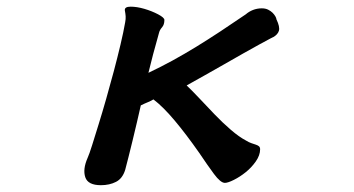

<svg xmlns="http://www.w3.org/2000/svg" viewBox="-20 -502 1040 564"><path d="M346.7 -471.7Q345.7 -482.4 363.8 -482.4Q381.8 -482.4 403.8 -476.1Q425.8 -469.7 444.3 -460Q462.9 -450.2 462.9 -443.4Q462.9 -429.7 456.1 -421.9Q449.2 -414.1 447.3 -406.2Q436.5 -368.2 429.7 -342.3Q422.9 -316.4 416 -288.1Q453.1 -305.7 487.8 -324.7Q522.5 -343.8 556.6 -364.7Q590.8 -385.7 626.5 -409.2Q662.1 -432.6 702.1 -460Q710.9 -467.8 723.1 -472.7Q735.4 -477.5 749 -477.5Q759.8 -477.5 767.6 -473.6Q775.4 -469.7 780.8 -464.4Q786.1 -459 789.1 -453.6Q792 -448.2 792 -445.3Q802.7 -422.9 799.3 -411.6Q795.9 -400.4 782.2 -392.6Q785.2 -394.5 773.9 -388.7Q762.7 -382.8 742.2 -371.6Q721.7 -360.4 694.8 -345.2Q668 -330.1 639.2 -313.5Q610.4 -296.9 581.5 -280.8Q552.7 -264.6 528.3 -251Q543.9 -236.3 565.4 -213.4Q586.9 -190.4 610.4 -166Q633.8 -141.6 658.2 -120.6Q682.6 -99.6 703.1 -88.9Q710.9 -84 718.3 -81.5Q725.6 -79.1 731.4 -77.1Q737.3 -75.2 740.7 -72.3Q744.1 -69.3 744.1 -63.5Q744.1 -45.9 731.4 -27.8Q718.8 -9.8 701.7 3.9Q684.6 17.6 667 26.4Q649.4 35.2 640.6 35.2Q627.9 35.2 608.4 8.8Q588.9 -17.6 565.4 -52.7Q526.4 -108.4 492.7 -148.4Q459 -188.5 430.7 -210Q424.8 -206.1 414.1 -201.7Q403.3 -197.3 393.6 -192.4Q388.7 -169.9 382.3 -143.1Q376 -116.2 369.6 -89.8Q363.3 -63.5 357.4 -40.5Q351.6 -17.6 347.7 -2.9Q339.8 22.5 320.8 32.2Q301.8 42 276.4 42Q238.3 42 230.5 18.6Q222.7 -4.9 237.3 -38.1Q242.2 -48.8 250.5 -75.2Q258.8 -101.6 269.5 -136.2Q280.3 -170.9 292 -211.9Q303.7 -252.9 314.5 -293.5Q325.2 -334 334 -371.1Q342.8 -408.2 347.7 -436.5Q349.6 -446.3 349.1 -454.1Q348.6 -461.9 346.7 -471.7Z"/></svg>

Font: JasonHandwriting4
Style: Regular
Weight: 400
Version: Version 1.01.21